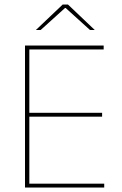

<svg xmlns="http://www.w3.org/2000/svg" viewBox="-20 -844 547 864"><path d="M92.5 0V-639H112V0ZM99 0V-17.5H449V0ZM102.5 -319V-336.5H439.5V-319ZM98 -621.5V-639H446.5V-621.5ZM262 -823.5H286L406 -709.5V-709H385L275.5 -808H272.5L163 -709H142V-709.5Z"/></svg>

Font: Anek Latin Thin
Style: Regular
Weight: 250
Designer: Yesha Goshar
Foundry: Ek Type
Version: Version 1.003